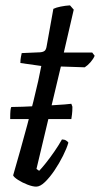

<svg xmlns="http://www.w3.org/2000/svg" viewBox="-20 -696 373 716"><path d="M18 -252Q18 -274 19 -283.5Q20 -293 22 -297Q39 -297 65 -298Q91 -299 120 -300.5Q149 -302 175.5 -303.5Q202 -305 221 -306.5Q240 -308 246 -309L250 -298Q250 -281 248.5 -269.5Q247 -258 246 -252ZM115 0Q102 0 82.5 -7.5Q63 -15 47.5 -25Q32 -35 29 -42Q42 -87 55.5 -135Q69 -183 81.5 -229.5Q94 -276 104.5 -318Q115 -360 122.5 -394Q130 -428 134 -450L56 -461Q56 -473 58 -483.5Q60 -494 61 -498L130 -501Q141 -502 146.5 -506.5Q152 -511 154 -524L179 -663Q189 -668 206.5 -671.5Q224 -675 241 -676L255 -660L218 -500H324L333 -488Q328 -476 317.5 -464Q307 -452 296 -445L207 -448L116 -66L126 -59Q135 -68 151 -88Q167 -108 183.5 -132Q200 -156 211 -176Q220 -176 226.5 -172Q233 -168 235 -164Q229 -143 215 -115Q201 -87 183.5 -61Q166 -35 148 -17.5Q130 0 115 0Z"/></svg>

Font: Texturina 12pt Light
Style: Italic
Weight: 300
Italic angle: -11°
Designer: Guillermo Torres Carreño
Foundry: Omnibus-Type
Version: Version 1.002